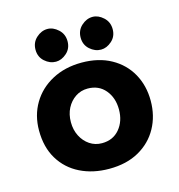

<svg xmlns="http://www.w3.org/2000/svg" viewBox="-98 -722 768 822"><g transform="rotate(-15 285.5 -311.5)"><path d="M38 -224Q38 -291 69.5 -344Q101 -397 158 -427.5Q215 -458 289 -458Q364 -458 419 -427.5Q474 -397 503.5 -344Q533 -291 533 -224Q533 -157 503.5 -103.5Q474 -50 419 -19Q364 12 287 12Q215 12 158.5 -16Q102 -44 70 -97Q38 -150 38 -224ZM179 -223Q179 -189 193 -161.5Q207 -134 231 -118Q255 -102 285 -102Q334 -102 363 -136.5Q392 -171 392 -223Q392 -275 363 -309.5Q334 -344 285 -344Q255 -344 231 -328Q207 -312 193 -285Q179 -258 179 -223ZM113 -562Q113 -594 135.5 -614.5Q158 -635 185 -635Q210 -635 232.5 -614.5Q255 -594 255 -562Q255 -530 232.5 -510Q210 -490 185 -490Q158 -490 135.5 -510Q113 -530 113 -562ZM313 -562Q313 -594 335.5 -614.5Q358 -635 385 -635Q410 -635 432.5 -614.5Q455 -594 455 -562Q455 -530 432.5 -510Q410 -490 385 -490Q358 -490 335.5 -510Q313 -530 313 -562Z"/></g></svg>

Font: Reem Kufi Fun
Style: Bold
Weight: 700
Designer: Khaled Hosny
Version: Version 1.005